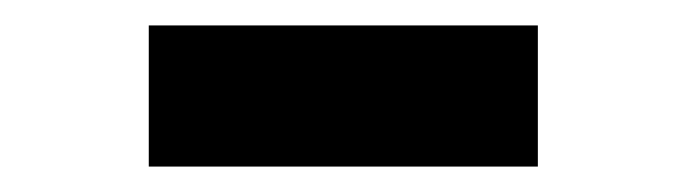

<svg xmlns="http://www.w3.org/2000/svg" viewBox="-20 -364 540 151"><path d="M97 -233H403V-344H97Z"/></svg>

Font: Noto Sans Mono CJK TC
Style: Bold
Weight: 700
Designer: Ryoko NISHIZUKA 西塚涼子 (kana, bopomofo & ideographs); Paul D. Hunt (Latin, Greek & Cyrillic); Sandoll Communications 산돌커뮤니
Foundry: Adobe
Version: Version 2.004;hotconv 1.0.118;makeotfexe 2.5.65603